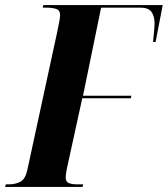

<svg xmlns="http://www.w3.org/2000/svg" viewBox="-60 -734 659 754"><path d="M-40 0 -37 -10H-25Q0 -10 19.5 -20Q39 -30 47 -65L165 -610Q168 -625 172 -645Q176 -665 176 -674Q176 -694 160.5 -699Q145 -704 121 -704H108L110 -714H579L551 -569H541Q543 -589 545 -610Q547 -631 547 -643Q547 -670 535 -687Q523 -704 491 -704H337L266 -358H456L454 -348H263L202 -69Q198 -48 198 -37Q198 -20 210.5 -15Q223 -10 243 -10H267L264 0Z"/></svg>

Font: Noto Serif Display ExtraCondensed ExtraBold
Style: Italic
Weight: 800
Width: 2
Italic angle: -12°
Designer: Monotype Design Team
Foundry: Monotype Imaging Inc.
Version: Version 2.009